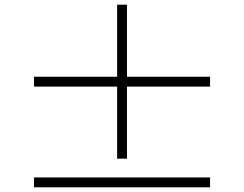

<svg xmlns="http://www.w3.org/2000/svg" viewBox="-20 -808 1040 818"><path d="M521 -132H479V-439H125V-481H479V-788H521V-481H875V-439H521ZM125 -52H875V-10H125Z"/></svg>

Font: Minh Nguyen ExtraLight
Style: Regular
Weight: 250
Designer: Ryoko NISHIZUKA 西塚涼子 (kana & ideographs); Frank Grießhammer (Latin, Greek & Cyrillic); Wenlong ZHANG 张文龙 (bopomofo); San
Foundry: Adobe
Version: Version 1.100;July 7, 2023;FontCreator 14.0.0.2814 64-bit